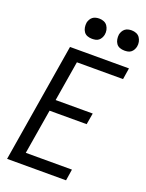

<svg xmlns="http://www.w3.org/2000/svg" viewBox="-173 -1031 849 1114"><g transform="rotate(20 252.0 -474.0)"><path d="M16 0 137 -735H501L490 -665H205L164 -417H393L381 -347H152L106 -70H391L380 0ZM440 -823Q425 -823 411.5 -828Q398 -833 390 -844.5Q382 -856 379.5 -870.5Q377 -885 379 -900Q381 -910 386.5 -920Q392 -930 400.5 -936.5Q409 -943 419.5 -945.5Q430 -948 441 -948Q456 -948 469.5 -942.5Q483 -937 491 -925.5Q499 -914 502 -899.5Q505 -885 502 -870Q500 -860 494.5 -850Q489 -840 480.5 -833.5Q472 -827 461.5 -825Q451 -823 440 -823ZM240 -823Q225 -823 211.5 -828Q198 -833 190 -844.5Q182 -856 179.5 -870.5Q177 -885 179 -900Q181 -910 186.5 -920Q192 -930 200.5 -936.5Q209 -943 219.5 -945.5Q230 -948 241 -948Q256 -948 269.5 -942.5Q283 -937 291 -925.5Q299 -914 302 -899.5Q305 -885 302 -870Q300 -860 294.5 -850Q289 -840 280.5 -833.5Q272 -827 261.5 -825Q251 -823 240 -823Z"/></g></svg>

Font: Iosevka Curly
Style: Italic
Weight: 400
Italic angle: -9°
Monospace: yes
Designer: Belleve Invis
Foundry: Belleve Invis
Version: Version 22.1.2; ttfautohint (v1.8.4)